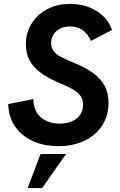

<svg xmlns="http://www.w3.org/2000/svg" viewBox="-20 -733 615 980"><path d="M278 13Q203 13 145.5 -14Q88 -41 55.5 -89.5Q23 -138 22 -202L150 -227Q152 -163 190.5 -132.5Q229 -102 284 -102Q321 -102 348 -114Q375 -126 389.5 -148Q404 -170 404 -198Q404 -224 391.5 -242.5Q379 -261 353.5 -276Q328 -291 289 -307Q228 -332 188.5 -361Q149 -390 130.5 -426Q112 -462 112 -507Q112 -565 140.5 -611.5Q169 -658 220 -685.5Q271 -713 339 -713Q414 -713 472 -677.5Q530 -642 552 -580L444 -524Q428 -562 401 -580Q374 -598 338 -598Q307 -598 285.5 -586.5Q264 -575 252.5 -556Q241 -537 241 -513Q241 -491 252.5 -474Q264 -457 290 -443Q316 -429 358 -412Q416 -389 455 -360.5Q494 -332 514 -295Q534 -258 534 -208Q534 -143 501.5 -92.5Q469 -42 411 -14.5Q353 13 278 13ZM121 227 187 53H317L195 227Z"/></svg>

Font: Hanken Grotesk
Style: Bold Italic
Weight: 700
Italic angle: -8°
Designer: Alfredo Marco Pradil
Foundry: Hanken Design Co.
Version: Version 3.013